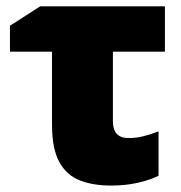

<svg xmlns="http://www.w3.org/2000/svg" viewBox="-20 -573 569 602"><path d="M497.1 -553.2V-411.1H334V-192.9Q334 -140.1 382.8 -140.1Q407.2 -140.1 429.4 -145.8Q451.7 -151.4 477.1 -161.1V-22Q449.2 -8.3 411.6 0.2Q374 8.8 328.1 8.8Q272 8.8 230.5 -7.3Q189 -23.4 166 -64.9Q143.1 -106.4 143.1 -182.1V-411.1H11.2V-492.2L106 -553.2Z"/></svg>

Font: Open Sans ExtraBold
Style: Regular
Weight: 800
Designer: Monotype Design Team
Foundry: Monotype Imaging Inc.
Version: Version 3.003; ttfautohint (v1.8.4)